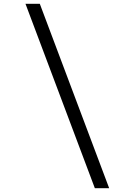

<svg xmlns="http://www.w3.org/2000/svg" viewBox="-20 -810 707 1008"><path d="M478 178.2 113.8 -790H189L553.2 178.2Z"/></svg>

Font: Shanggu Mono N
Style: Regular
Weight: 350
Designer: GuiWonder
Version: Version 1.021